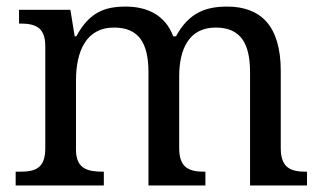

<svg xmlns="http://www.w3.org/2000/svg" viewBox="-20 -566 985 586"><path d="M296.9 -42H293.9C248.5 -42 211.9 -50.3 211.9 -108.9V-319.8C211.9 -407.7 241.7 -481.9 328.1 -481.9C404.3 -481.9 433.1 -433.6 433.1 -345.2V0H606.9V-42H604C559.6 -42 526.9 -51.8 526.9 -113.8V-333C526.9 -413.6 555.2 -481.9 638.2 -481.9C714.4 -481.9 743.2 -433.6 743.2 -345.2V0H917V-42H914.1C869.6 -42 836.9 -51.8 836.9 -113.8V-350.1C836.9 -418.5 821.3 -467.8 793.5 -499.5C765.6 -530.8 724.6 -545.9 673.8 -545.9C611.3 -545.9 557.6 -529.8 517.1 -455.1H508.8C483.9 -521.5 427.2 -545.9 363.8 -545.9C300.3 -545.9 252.9 -529.3 212.9 -455.1H208L194.8 -536.1H38.1V-494.1H41C85.4 -494.1 118.2 -484.4 118.2 -425.8V-113.8C118.2 -51.8 87.4 -42 41 -42H27.8V0H296.9Z"/></svg>

Font: The Erased English
Style: Regular
Weight: 400
Designer: Monotype Design team + ligartures altered by 180 Amsterdam
Foundry: Monotype Imaging Inc.
Version: Version 1.030;Glyphs 3.1.2 (3151)